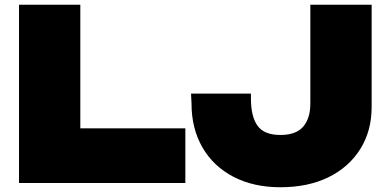

<svg xmlns="http://www.w3.org/2000/svg" viewBox="-20 -770 1635 808"><path d="M318 -750V-114L202 -230H760V0H60V-750ZM784 -376H1036V-356Q1036 -279 1064 -240.5Q1092 -202 1160 -202Q1226 -202 1256 -237Q1286 -272 1286 -334V-750H1544V-320Q1544 -219 1496 -142.5Q1448 -66 1362 -24Q1276 18 1160 18Q1047 18 962.5 -26Q878 -70 832 -149.5Q786 -229 786 -334Z"/></svg>

Font: Unbounded Black
Style: Regular
Weight: 900
Designer: Luke Prowse, Jean-Baptiste Morizot, Fátima Lázaro, Florian Runge
Foundry: NaN
Version: Version 1.701;gftools[0.9.28.dev5+ged2979d]